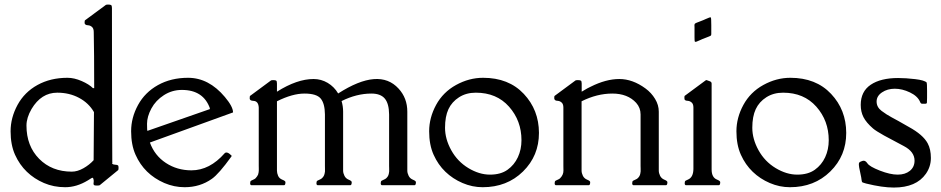

<svg xmlns="http://www.w3.org/2000/svg" viewBox="-20 -820 4167 850"><path d="M354.5 -718.3 355 -727.1Q355 -729.5 357.7 -731.2Q360.4 -732.9 360.8 -733.4L448.7 -798.3Q450.7 -799.8 459.2 -799.8Q467.8 -799.8 471.7 -797.6Q475.6 -795.4 475.6 -784.7Q475.6 -344.7 477.1 -104Q478.5 -96.2 475.6 -96.7Q475.1 -96.7 478.3 -94Q481.4 -91.3 490.2 -90.8Q499 -90.3 502 -88.1Q504.9 -85.9 504.9 -76.9Q504.9 -67.9 502.4 -66.4L421.4 0Q419.4 1.5 408.9 1.5Q398.4 1.5 396.2 -0.7Q394 -2.9 394 -7.1Q394 -11.2 394.8 -15.4Q395.5 -19.5 394 -25.9Q392.6 -32.2 390.4 -33Q388.2 -33.7 382.3 -29.8L369.1 -21.5Q319.3 8.8 268.6 8.8Q217.8 8.8 174.6 -9.8Q131.3 -28.3 98.9 -59.6Q66.4 -90.8 46.6 -134.8Q26.9 -178.7 26.9 -238.8Q26.9 -298.8 57.6 -355.5Q88.4 -412.1 146 -443.8Q203.6 -475.6 278.8 -475.6Q308.6 -475.6 341.6 -461.2Q374.5 -446.8 391.6 -429.7H397Q397 -588.9 395 -678.2Q395 -693.8 387.2 -700.7Q379.4 -707.5 370.6 -708Q361.8 -708.5 358.9 -710.9Q354.5 -713.9 354.5 -718.3ZM394.5 -110.8 396 -323.7Q373 -363.8 330.1 -386.7Q287.1 -409.7 233.4 -409.7Q162.6 -409.7 119.6 -337.4Q97.2 -298.8 97.2 -264.2Q97.2 -173.8 153.3 -116.9Q209.5 -60.1 297.9 -60.1Q322.8 -60.1 349.4 -75.2Q376 -90.3 394.5 -110.8Z M909.7 -339.4Q880.9 -421.9 785.2 -421.9Q741.7 -421.9 705.6 -398.7Q669.4 -375.5 650.1 -339.6Q630.9 -303.7 630.9 -272Q630.9 -240.2 632.8 -240.7L908.7 -336.9V-339.8ZM643.6 -189Q664.6 -131.3 714.4 -98.6Q764.2 -65.9 827.6 -65.9Q908.2 -65.9 974.6 -141.6Q984.9 -151.4 1004.9 -131.3Q1006.3 -129.9 1004.4 -127Q948.7 -49.8 918 -28.3Q865.7 8.8 797.4 8.8Q751 8.8 707.5 -9.8Q618.2 -48.8 580.1 -134.8Q560.5 -178.7 560.5 -239Q560.5 -299.3 591.1 -355.2Q621.6 -411.1 679.4 -443.4Q737.3 -475.6 812.5 -475.6Q904.3 -475.6 975.6 -390.6Q1011.7 -347.7 1011.7 -322.3Z M1085.4 -383.8 1085.9 -392.6Q1085.9 -395 1088.6 -396.7Q1091.3 -398.4 1091.8 -398.9L1179.7 -463.9Q1181.6 -465.3 1190.4 -465.3Q1199.2 -465.3 1202.6 -463.1Q1206.1 -460.9 1206.1 -450.2V-414.1Q1294.9 -470.2 1368.2 -470.2Q1401.9 -470.2 1430.7 -453.1Q1459.5 -436 1477.1 -406.2Q1658.2 -522.5 1744.6 -427.7Q1783.2 -385.7 1783.2 -325.7V-64.5Q1783.2 -53.7 1789.1 -41.7Q1794.9 -29.8 1808.1 -24.4Q1821.3 -19 1821.3 -13.7Q1821.3 0 1814.9 0H1671.9Q1665.5 0 1665.5 -8.8Q1665.5 -17.6 1669.7 -20Q1673.8 -22.5 1679.9 -24.9Q1686 -27.3 1690.2 -31.2Q1694.3 -35.2 1697.3 -40Q1700.2 -44.9 1701.4 -51.3Q1702.6 -57.6 1702.9 -60.8Q1703.1 -64 1702.9 -73.2Q1702.6 -82.5 1702.6 -85.4V-313.5Q1702.1 -361.3 1683.6 -383.5Q1665 -405.8 1624 -405.8Q1558.6 -405.8 1492.2 -372.6Q1499 -349.6 1499 -325.7V-64.5Q1499 -53.7 1504.9 -41.7Q1510.7 -29.8 1523.9 -24.4Q1537.1 -19 1537.1 -13.7Q1537.1 0 1530.8 0H1387.2Q1380.9 0 1380.9 -8.8Q1380.9 -17.6 1385 -20Q1389.2 -22.5 1395.3 -24.9Q1401.4 -27.3 1405.5 -31.2Q1409.7 -35.2 1412.6 -39.8Q1415.5 -44.4 1417 -51.3Q1418.5 -58.1 1418.7 -60.5Q1418.9 -63 1418.7 -73.2Q1418.5 -83.5 1418.5 -85.4V-313.5Q1418 -361.8 1399.7 -383.8Q1381.3 -405.8 1327.9 -405.8Q1274.4 -405.8 1206.1 -371.6V-64.5Q1206.1 -53.7 1211.2 -41.7Q1216.3 -29.8 1230 -24.4Q1243.7 -19 1243.7 -13.7Q1243.7 0 1237.3 0H1093.8Q1087.4 0 1087.4 -8.8Q1087.4 -17.6 1091.6 -20Q1095.7 -22.5 1101.8 -24.9Q1107.9 -27.3 1111.6 -31Q1115.2 -34.7 1118.2 -39.3Q1121.1 -43.9 1122.6 -47.1Q1124 -50.3 1124.8 -56.4Q1125.5 -62.5 1125.7 -64.7Q1126 -66.9 1125.7 -75Q1125.5 -83 1125.5 -85.4V-343.8Q1124 -372.6 1101.6 -373.5Q1085.9 -374 1085.4 -383.8Z M2288.6 -199.2Q2288.6 -285.6 2233.6 -347.7Q2178.7 -409.7 2086.4 -409.7Q2043.9 -409.7 2012.2 -389.4Q1980.5 -369.1 1965.3 -336.7Q1950.2 -304.2 1950.2 -254.4Q1950.2 -204.6 1977.8 -154.8Q2005.4 -105 2053.5 -75.9Q2101.6 -46.9 2149.2 -46.9Q2196.8 -46.9 2226.8 -68.4Q2256.8 -89.8 2272.7 -124Q2288.6 -158.2 2288.6 -199.2ZM2118.7 -475.6Q2231.9 -475.6 2298.8 -404.5Q2365.7 -333.5 2366 -231.9Q2366.2 -130.4 2295.4 -60.8Q2224.6 8.8 2116.7 8.8Q2070.8 8.8 2027.6 -9.8Q1984.4 -28.3 1951.9 -59.6Q1919.4 -90.8 1899.7 -134.8Q1879.9 -178.7 1879.9 -238.8Q1879.9 -298.8 1910.6 -355.5Q1941.4 -412.1 1999 -443.8Q2056.6 -475.6 2118.7 -475.6Z M2441.9 0Q2435.5 0 2435.5 -8.8Q2435.5 -17.6 2439.7 -20Q2443.8 -22.5 2450 -24.9Q2456.1 -27.3 2459.5 -30.8Q2474.6 -45.9 2474.4 -64.7Q2474.1 -83.5 2474.1 -85.4V-343.8Q2474.1 -359.4 2466.3 -366.2Q2458.5 -373 2449.7 -373.5Q2440.9 -374 2438.2 -376.2Q2435.5 -378.4 2434.8 -380.4Q2434.1 -382.3 2433.8 -383.8Q2433.6 -385.3 2433.8 -388.2Q2434.1 -391.1 2434.1 -392.6Q2434.1 -394 2434.8 -395Q2435.5 -396 2437.5 -397.2Q2439.5 -398.4 2439.9 -398.9L2527.8 -463.9Q2529.8 -465.3 2538.6 -465.3Q2547.4 -465.3 2551.3 -463.1Q2555.2 -460.9 2555.2 -450.2V-414.1L2580.1 -428.7L2594.7 -436Q2662.6 -470.2 2721.7 -470.2Q2780.8 -470.2 2837.9 -428.2Q2863.8 -409.2 2880.1 -382.1Q2896.5 -355 2896.5 -325.7V-64.5Q2896.5 -53.7 2902.3 -41.7Q2908.2 -29.8 2921.4 -24.4Q2934.6 -19 2934.6 -13.7Q2934.6 0 2928.2 0H2785.2Q2778.8 0 2778.8 -8.8Q2778.8 -17.6 2783 -20Q2787.1 -22.5 2793.2 -24.9Q2799.3 -27.3 2803.5 -31.2Q2807.6 -35.2 2810.5 -40Q2813.5 -44.9 2814.7 -51.5Q2815.9 -58.1 2816.2 -61.3Q2816.4 -64.5 2816.2 -73.5Q2815.9 -82.5 2815.9 -85.4V-313.5Q2815.9 -342.8 2796.4 -364.7Q2758.8 -405.8 2690.9 -405.8Q2623 -405.8 2554.7 -371.6V-64.5Q2554.7 -53.7 2560.5 -41.7Q2566.4 -29.8 2579.6 -24.4Q2592.8 -19 2592.8 -13.7Q2592.8 0 2586.4 0Z M3128.9 -708.5V-668.9Q3128.9 -664.1 3126.5 -662.1Q3124 -660.2 3105.7 -653.3Q3087.4 -646.5 3078.6 -642.1Q3069.8 -637.7 3063.7 -635.7Q3057.6 -633.8 3056.2 -635.5Q3054.7 -637.2 3054.7 -654.3V-700.7Q3054.7 -702.1 3054.4 -705.1Q3054.2 -708 3054.4 -709Q3054.7 -710 3054.9 -711.9Q3055.2 -713.9 3057.1 -715.8Q3059.1 -717.8 3077.4 -724.6Q3095.7 -731.4 3104.5 -735.8Q3124.5 -745.1 3126.7 -742.9Q3128.9 -740.7 3128.9 -708.5ZM3017.6 0Q3011.2 0 3011.2 -8.8Q3011.2 -17.6 3015.1 -20Q3019 -22.5 3025.4 -24.9Q3049.3 -34.7 3049.8 -71.8V-343.8Q3049.8 -359.4 3042 -366.2Q3034.2 -373 3025.4 -373.5Q3016.6 -374 3013.2 -376.5Q3009.8 -378.9 3009.8 -386.5Q3009.8 -394 3010.5 -395Q3011.2 -396 3013.2 -397.2Q3015.1 -398.4 3015.6 -398.9L3103.5 -463.9Q3106.9 -466.3 3108.9 -465.1Q3110.8 -463.9 3120.6 -460.9Q3130.4 -458 3130.4 -450.2V-69.8Q3130.4 -34.2 3154.3 -24.9Q3168.5 -19 3168.5 -13.7Q3168.5 0 3162.1 0Z M3648.9 -199.2Q3648.9 -285.6 3594 -347.7Q3539.1 -409.7 3446.8 -409.7Q3404.3 -409.7 3372.6 -389.4Q3340.8 -369.1 3325.7 -336.7Q3310.5 -304.2 3310.5 -254.4Q3310.5 -204.6 3338.1 -154.8Q3365.7 -105 3413.8 -75.9Q3461.9 -46.9 3509.5 -46.9Q3557.1 -46.9 3587.2 -68.4Q3617.2 -89.8 3633.1 -124Q3648.9 -158.2 3648.9 -199.2ZM3479 -475.6Q3592.3 -475.6 3659.2 -404.5Q3726.1 -333.5 3726.3 -231.9Q3726.6 -130.4 3655.8 -60.8Q3585 8.8 3477.1 8.8Q3431.2 8.8 3387.9 -9.8Q3344.7 -28.3 3312.3 -59.6Q3279.8 -90.8 3260 -134.8Q3240.2 -178.7 3240.2 -238.8Q3240.2 -298.8 3271 -355.5Q3301.8 -412.1 3359.4 -443.8Q3417 -475.6 3479 -475.6Z M4083.5 -365.7Q4083.5 -360.4 4073.7 -360.6Q4064 -360.8 4062 -360.8Q4056.2 -360.8 4053.2 -369.1Q4042.5 -394.5 4008.3 -410.9Q3974.1 -427.2 3941.4 -427.2Q3908.7 -427.2 3884.8 -411.1Q3860.8 -395 3860.8 -370.4Q3860.8 -345.7 3882.8 -329.1Q3904.8 -312.5 3927.5 -300.5Q3950.2 -288.6 3957.5 -284.2L4003.9 -257.8Q4066.4 -223.6 4086.9 -185.5Q4101.1 -159.2 4101.1 -120.8Q4101.1 -82.5 4079.1 -50.8Q4036.6 10.3 3937 10.3Q3886.2 10.3 3814.9 -7.3Q3813 -8.3 3808.1 -9.3Q3803.2 -10.3 3799.1 -12.2Q3794.9 -14.2 3794.4 -22.5Q3793.9 -30.8 3788.1 -56.9Q3782.2 -83 3782.2 -90.3Q3782.2 -97.7 3783.4 -99.4Q3784.7 -101.1 3786.1 -102.3Q3787.6 -103.5 3790.5 -104.7Q3793.5 -106 3794.9 -106.4Q3796.4 -106.9 3799.3 -107.9Q3810.5 -111.3 3820.1 -96.9Q3829.6 -82.5 3875.2 -64.7Q3920.9 -46.9 3954.1 -46.9Q3987.3 -46.9 4008.1 -63.7Q4028.8 -80.6 4028.8 -108.9Q4028.8 -148.4 3981.4 -173.3L3893.6 -220.2Q3857.9 -240.2 3845.2 -251Q3814.9 -277.3 3802.7 -301.3Q3790.5 -325.2 3790.5 -355.5Q3790.5 -415 3834.7 -444.8Q3878.9 -474.6 3956.1 -474.6Q3990.2 -474.6 4031.5 -469.7Q4072.8 -464.8 4082.5 -454.6Q4084 -453.1 4084.2 -417.5Q4084.5 -381.8 4083.5 -365.7Z"/></svg>

Font: Della Respira
Style: Regular
Weight: 500
Version: Version 0.201